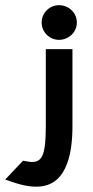

<svg xmlns="http://www.w3.org/2000/svg" viewBox="-158 -641 360 742"><path d="M-138 53 -117 60C-25 93 64 97 102 -11C115 -46 122 -93 122 -155V-451H19V-153C19 -46 6 -15 -34 -15C-43 -15 -59 -18 -69 -20ZM3 -554C3 -517 33 -487 70 -487C107 -487 139 -516 139 -554C139 -592 107 -621 70 -621C33 -621 3 -591 3 -554Z"/></svg>

Font: Charger Sport
Style: BlkExt
Weight: 900
Designer: Jasper
Foundry: Cannot Into Space Fonts
Version: Version 1.1